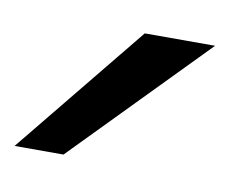

<svg xmlns="http://www.w3.org/2000/svg" viewBox="-39 -827 362 302"><g transform="rotate(10 141.5 -676.0)"><path d="M283.2 -781.2 78.1 -571.3H0L170.9 -781.2Z"/></g></svg>

Font: Andika APac
Style: Regular
Weight: 400
Designer: Victor Gaultney, Annie Olsen, Julie Remington, Don Collingsworth, Eric Hays, Becca Hirsbrunner
Foundry: SIL International
Version: Version 5.000